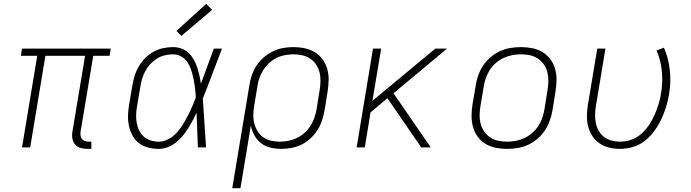

<svg xmlns="http://www.w3.org/2000/svg" viewBox="-20 -776 3640 1011"><path d="M440 8Q422 8 404.5 3Q387 -2 376 -14.5Q365 -27 361.5 -45Q358 -63 361 -81L428 -482H219L139 0H96L176 -482H90L96 -520H563L557 -482H471L404 -81Q403 -71 404.5 -61Q406 -51 412 -44Q418 -37 427 -33.5Q436 -30 447 -30H461V8Z M817 8Q788 8 760.5 1Q733 -6 712 -22Q691 -38 678 -62Q665 -86 659 -113Q653 -140 654 -168.5Q655 -197 660 -226L677 -326Q681 -351 689 -377Q697 -403 711 -426.5Q725 -450 744.5 -470Q764 -490 788.5 -503.5Q813 -517 839.5 -522.5Q866 -528 891 -528Q915 -528 936.5 -520Q958 -512 973.5 -497Q989 -482 1000 -462.5Q1011 -443 1018 -422Q1025 -401 1030 -379Q1035 -357 1038 -335Q1055 -381 1072 -427.5Q1089 -474 1106 -520H1149Q1123 -454 1098.5 -388Q1074 -322 1048 -257Q1053 -193 1056.5 -128.5Q1060 -64 1065 0H1022Q1020 -46 1018.5 -91.5Q1017 -137 1015 -182Q1005 -161 993.5 -139.5Q982 -118 969 -97.5Q956 -77 940 -58Q924 -39 904.5 -24Q885 -9 862 -0.5Q839 8 817 8ZM817 -30Q842 -30 866.5 -43Q891 -56 909.5 -76Q928 -96 942 -119Q956 -142 968.5 -166Q981 -190 991.5 -214Q1002 -238 1011 -263Q1010 -287 1007 -311Q1004 -335 999.5 -358Q995 -381 988 -403.5Q981 -426 969 -445.5Q957 -465 936.5 -477.5Q916 -490 891 -490Q870 -490 848.5 -485Q827 -480 807.5 -468Q788 -456 772 -439Q756 -422 745.5 -402.5Q735 -383 728.5 -362Q722 -341 719 -319L702 -219Q698 -197 697 -174.5Q696 -152 699.5 -130.5Q703 -109 712 -90Q721 -71 736.5 -57Q752 -43 773 -36.5Q794 -30 817 -30ZM935 -587 909 -613 1066 -756 1097 -724Z M1203 215 1293 -326Q1297 -353 1306 -379.5Q1315 -406 1330.5 -430Q1346 -454 1368.5 -473.5Q1391 -493 1416.5 -505.5Q1442 -518 1469.5 -523Q1497 -528 1524 -528Q1555 -528 1584 -522Q1613 -516 1637 -501.5Q1661 -487 1678 -464Q1695 -441 1703 -413Q1711 -385 1710.5 -355Q1710 -325 1705 -294L1689 -194Q1684 -168 1675.5 -141.5Q1667 -115 1651.5 -91Q1636 -67 1614.5 -47Q1593 -27 1567.5 -14.5Q1542 -2 1514.5 3Q1487 8 1461 8Q1431 8 1403 1Q1375 -6 1354 -22.5Q1333 -39 1319.5 -63.5Q1306 -88 1301 -115L1246 215ZM1453 -30Q1476 -30 1499 -34.5Q1522 -39 1543.5 -49.5Q1565 -60 1583.5 -76.5Q1602 -93 1615 -113.5Q1628 -134 1635.5 -156Q1643 -178 1647 -201L1663 -301Q1667 -325 1667.5 -349Q1668 -373 1662.5 -395Q1657 -417 1644.5 -436Q1632 -455 1613 -467.5Q1594 -480 1571 -485Q1548 -490 1524 -490Q1502 -490 1479 -485.5Q1456 -481 1435 -470.5Q1414 -460 1396 -443Q1378 -426 1365.5 -406Q1353 -386 1345.5 -364Q1338 -342 1335 -319L1319 -223Q1315 -199 1314 -175Q1313 -151 1318.5 -128.5Q1324 -106 1335.5 -86.5Q1347 -67 1365 -54Q1383 -41 1406 -35.5Q1429 -30 1453 -30Z M1858 0 1944 -520H1987L1941 -245L2272 -520H2334L2052 -285L2248 0H2198L2020 -259L1931 -184L1901 0Z M2650 8Q2650 8 2650 8Q2650 8 2650 8H2649Q2619 8 2590 2Q2561 -4 2536.5 -18.5Q2512 -33 2495.5 -56Q2479 -79 2471 -107Q2463 -135 2463 -165Q2463 -195 2468 -226L2485 -326Q2489 -353 2498.5 -380Q2508 -407 2524.5 -431.5Q2541 -456 2564 -475.5Q2587 -495 2613.5 -507Q2640 -519 2668 -523.5Q2696 -528 2724 -528Q2724 -528 2724 -528Q2724 -528 2724 -528Q2754 -528 2783.5 -522Q2813 -516 2837 -501.5Q2861 -487 2878 -464Q2895 -441 2903 -413Q2911 -385 2910.5 -355Q2910 -325 2905 -294L2889 -194Q2884 -167 2874.5 -140Q2865 -113 2848.5 -88.5Q2832 -64 2809 -44.5Q2786 -25 2759.5 -13Q2733 -1 2705 3.5Q2677 8 2650 8ZM2650 -30Q2673 -30 2696.5 -34.5Q2720 -39 2741.5 -49Q2763 -59 2782 -75.5Q2801 -92 2814.5 -112.5Q2828 -133 2835.5 -155.5Q2843 -178 2847 -201L2863 -301Q2867 -325 2867.5 -349Q2868 -373 2862.5 -395.5Q2857 -418 2844 -436.5Q2831 -455 2812.5 -467.5Q2794 -480 2770.5 -485Q2747 -490 2723 -490Q2700 -490 2677 -485.5Q2654 -481 2632 -471Q2610 -461 2591 -444.5Q2572 -428 2559 -407.5Q2546 -387 2538 -364.5Q2530 -342 2527 -319L2510 -219Q2506 -195 2505.5 -171Q2505 -147 2511 -124.5Q2517 -102 2529.5 -83.5Q2542 -65 2561 -52.5Q2580 -40 2603 -35Q2626 -30 2650 -30Z M3245 8Q3215 8 3187 1Q3159 -6 3136.5 -21.5Q3114 -37 3099 -60Q3084 -83 3077 -110Q3070 -137 3070.5 -166.5Q3071 -196 3076 -226L3125 -520H3168L3118 -219Q3114 -196 3113.5 -173Q3113 -150 3117.5 -128Q3122 -106 3133 -87Q3144 -68 3161 -55Q3178 -42 3200 -36Q3222 -30 3245 -30Q3274 -30 3303.5 -40Q3333 -50 3356.5 -71Q3380 -92 3397.5 -118Q3415 -144 3427 -172Q3439 -200 3448 -228.5Q3457 -257 3461 -286Q3471 -345 3465 -402.5Q3459 -460 3437 -510L3476 -525Q3500 -470 3507 -407Q3514 -344 3503 -280Q3498 -247 3487.5 -213.5Q3477 -180 3462 -148Q3447 -116 3425.5 -86.5Q3404 -57 3375.5 -34.5Q3347 -12 3312.5 -2Q3278 8 3245 8Z"/></svg>

Font: Iosevka SS04 XLt Ex
Style: Italic
Weight: 200
Width: 7
Italic angle: -9°
Monospace: yes
Designer: Belleve Invis
Foundry: Belleve Invis
Version: Version 19.0.0; ttfautohint (v1.8.4)